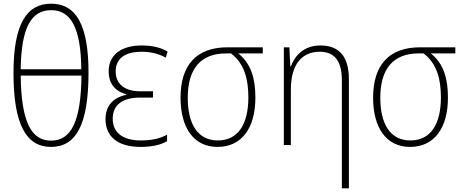

<svg xmlns="http://www.w3.org/2000/svg" viewBox="-20 -785 2516 1039"><path d="M256 10C391 10 459 -109 459 -392C459 -651 391 -765 257 -765C125 -765 53 -657 53 -390C53 -109 123 10 256 10ZM92 -410C95 -638 150 -730 257 -730C366 -730 418 -629 420 -410ZM256 -24C147 -24 95 -130 92 -376H421C418 -126 365 -24 256 -24Z M741 10C801 10 851 -1 884 -21V-56C843 -34 799 -25 742 -25C641 -25 590 -70 590 -142C590 -223 650 -257 739 -257H808V-291H739C652 -291 606 -333 606 -398C606 -464 650 -505 748 -505C798 -505 844 -492 877 -473L887 -506C854 -526 807 -539 746 -539C646 -539 568 -495 568 -399C568 -342 594 -294 663 -275V-272C593 -257 551 -213 551 -140C551 -52 610 10 741 10Z M1157 10C1289 10 1362 -93 1362 -257C1362 -356 1340 -441 1269 -496H1402V-529H1211C1043 -529 957 -433 957 -256C957 -97 1026 10 1157 10ZM1159 -25C1047 -25 996 -118 996 -256C996 -412 1065 -496 1204 -496H1230C1303 -441 1324 -355 1324 -258C1324 -114 1269 -25 1159 -25Z M1830 234H1868V-356C1868 -482 1813 -539 1714 -539C1624 -539 1576 -484 1554 -426H1551L1546 -529H1516V0H1554V-301C1554 -439 1616 -505 1710 -505C1788 -505 1830 -458 1830 -351Z M2199 10C2331 10 2404 -93 2404 -257C2404 -356 2382 -441 2311 -496H2444V-529H2253C2085 -529 1999 -433 1999 -256C1999 -97 2068 10 2199 10ZM2201 -25C2089 -25 2038 -118 2038 -256C2038 -412 2107 -496 2246 -496H2272C2345 -441 2366 -355 2366 -258C2366 -114 2311 -25 2201 -25Z"/></svg>

Font: Noto Sans SemiCondensed ExtraLight
Style: Regular
Weight: 200
Width: 4
Designer: Monotype Design Team
Foundry: Monotype Imaging Inc.
Version: Version 2.013